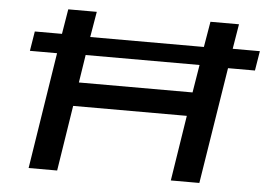

<svg xmlns="http://www.w3.org/2000/svg" viewBox="-50 -772 1166 838"><g transform="rotate(5 532.5 -352.5)"><path d="M104 0 184 -510H65L79 -596H198L216 -705H341L322 -593H820L839 -705H964L946 -596H1065L1051 -510H933L852 0H727L772 -287H274L229 0ZM290 -391H788L808 -513H309Z"/></g></svg>

Font: Nunito Sans 7pt Expanded SemiBold
Style: Italic
Weight: 600
Width: 7
Italic angle: -9°
Designer: Vernon Adams
Foundry: Vernon Adams
Version: Version 3.101;gftools[0.9.27]